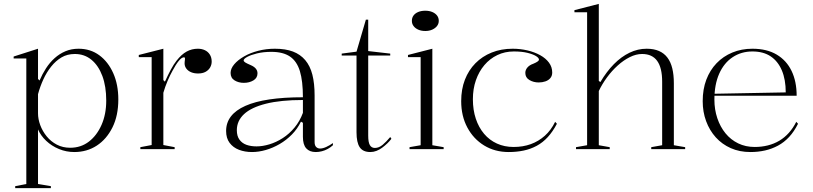

<svg xmlns="http://www.w3.org/2000/svg" viewBox="-20 -765 4173 985"><path d="M58 200V190L115 179V-465H50V-475L175 -515V-360L183 -352Q197 -385 216 -414.5Q235 -444 260 -466.5Q285 -489 315.5 -502Q346 -515 383 -515Q444 -515 489.5 -481.5Q535 -448 561 -389.5Q587 -331 587 -255Q587 -172 557 -111.5Q527 -51 476.5 -18Q426 15 361 15Q320 15 282.5 -0.5Q245 -16 217 -42.5Q189 -69 175 -101V179L241 190V200ZM340 -7Q395 -7 436 -38.5Q477 -70 501 -124.5Q525 -179 525 -249Q525 -322 505 -375.5Q485 -429 449 -458.5Q413 -488 364 -488Q325 -488 295.5 -470.5Q266 -453 242.5 -423.5Q219 -394 202.5 -358Q186 -322 175 -282V-184Q175 -154 186.5 -123Q198 -92 219.5 -65.5Q241 -39 271.5 -23Q302 -7 340 -7Z M700 0V-10L758 -21V-472H692V-483L818 -515V-354L826 -346Q842 -381 856.5 -408Q871 -435 886 -454Q911 -486 937.5 -500.5Q964 -515 995 -515Q1015 -515 1031 -507.5Q1047 -500 1056.5 -485Q1066 -470 1066 -449Q1066 -433 1058 -419Q1050 -405 1034.5 -396.5Q1019 -388 996 -388Q976 -388 960.5 -394.5Q945 -401 936 -413Q927 -425 927 -440Q927 -445 927.5 -449Q928 -453 928.5 -457.5Q929 -462 929 -464Q929 -471 924 -471Q912 -471 897 -452.5Q882 -434 865 -402Q852 -379 839.5 -349.5Q827 -320 818 -289V-21L876 -10V0Z M1390 -515Q1445 -515 1483 -500.5Q1521 -486 1546 -456.5Q1571 -427 1582.5 -382Q1594 -337 1594 -275V-36Q1594 -19 1602 -11Q1610 -3 1622 -3Q1636 -3 1653.5 -11Q1671 -19 1688 -31V-20Q1676 -9 1661.5 -1Q1647 7 1631 11Q1615 15 1600 15Q1568 15 1551 -4Q1534 -23 1534 -63Q1534 -90 1534 -102.5Q1534 -115 1534 -121.5Q1534 -128 1534 -135L1524 -141Q1506 -104 1477.5 -75Q1449 -46 1414.5 -26Q1380 -6 1343.5 4.5Q1307 15 1273 15Q1236 15 1206 3.5Q1176 -8 1158 -32Q1140 -56 1140 -93Q1140 -178 1239 -222Q1338 -266 1534 -266Q1534 -349 1518.5 -400Q1503 -451 1467.5 -475Q1432 -499 1372 -499Q1331 -499 1298.5 -491Q1266 -483 1248 -473Q1230 -463 1230 -455Q1230 -450 1237.5 -445Q1245 -440 1266 -431Q1301 -416 1301 -389Q1301 -365 1280 -352.5Q1259 -340 1231 -340Q1204 -340 1183.5 -352.5Q1163 -365 1163 -391Q1163 -413 1181.5 -435Q1200 -457 1232 -475.5Q1264 -494 1305 -504.5Q1346 -515 1390 -515ZM1534 -252Q1420 -252 1344.5 -233Q1269 -214 1232 -179.5Q1195 -145 1195 -97Q1195 -67 1208.5 -48.5Q1222 -30 1244.5 -22Q1267 -14 1296 -14Q1327 -14 1362 -24.5Q1397 -35 1430.5 -56.5Q1464 -78 1491 -110.5Q1518 -143 1534 -186Z M1880 15Q1842 15 1825.5 -9.5Q1809 -34 1809 -86V-480H1733V-490L1809 -500L1857 -664H1869V-503L1982 -490V-480H1869V-69Q1869 -35 1877.5 -20.5Q1886 -6 1903 -6Q1924 -6 1943 -22Q1962 -38 1982 -62L1988 -53Q1979 -41 1967 -29.5Q1955 -18 1941 -7.5Q1927 3 1911.5 9Q1896 15 1880 15Z M2162 -606Q2141 -606 2125.5 -613Q2110 -620 2101.5 -631.5Q2093 -643 2093 -658Q2093 -674 2101.5 -685.5Q2110 -697 2125.5 -703.5Q2141 -710 2162 -710Q2182 -710 2197.5 -703.5Q2213 -697 2222 -685.5Q2231 -674 2231 -658Q2231 -643 2222 -631.5Q2213 -620 2197.5 -613Q2182 -606 2162 -606ZM2081 0V-10L2138 -20V-472H2073V-483L2198 -515V-20L2256 -10V0Z M2590 15Q2519 15 2464 -18.5Q2409 -52 2377.5 -111Q2346 -170 2346 -246Q2346 -307 2365 -356Q2384 -405 2419 -440.5Q2454 -476 2502.5 -495.5Q2551 -515 2610 -515Q2649 -515 2685.5 -506.5Q2722 -498 2751 -482Q2780 -466 2796.5 -443.5Q2813 -421 2813 -393Q2813 -376 2803.5 -364.5Q2794 -353 2778 -347.5Q2762 -342 2744 -342Q2717 -342 2696 -354.5Q2675 -367 2675 -391Q2675 -406 2685.5 -418.5Q2696 -431 2716 -438Q2745 -450 2745 -459Q2745 -468 2729.5 -477.5Q2714 -487 2685.5 -494Q2657 -501 2616 -501Q2570 -501 2531.5 -482.5Q2493 -464 2465 -431Q2437 -398 2421.5 -353.5Q2406 -309 2406 -256Q2406 -201 2421 -156Q2436 -111 2463.5 -78.5Q2491 -46 2529.5 -28.5Q2568 -11 2615 -11Q2663 -11 2703 -25.5Q2743 -40 2775 -68.5Q2807 -97 2828 -140L2837 -130Q2816 -90 2790.5 -62Q2765 -34 2733.5 -17Q2702 0 2666 7.5Q2630 15 2590 15Z M3495 -10V0H3321V-10L3377 -20V-346Q3377 -417 3351.5 -452.5Q3326 -488 3274 -488Q3243 -488 3211 -472Q3179 -456 3149 -429Q3119 -402 3094 -368Q3069 -334 3052 -298V-20L3108 -10V0H2935V-10L2992 -20V-702H2927V-713L3052 -745V-350L3060 -344Q3092 -398 3129.5 -436Q3167 -474 3209.5 -494.5Q3252 -515 3297 -515Q3334 -515 3360.5 -503.5Q3387 -492 3404 -469.5Q3421 -447 3429 -414Q3437 -381 3437 -338V-20Z M3840 -515Q3914 -515 3964.5 -485Q4015 -455 4041 -401Q4067 -347 4067 -274H3645V-284L4011 -291Q4011 -357 3991 -404Q3971 -451 3933.5 -476Q3896 -501 3840 -501Q3783 -501 3738.5 -471.5Q3694 -442 3669.5 -386.5Q3645 -331 3645 -254Q3645 -203 3660 -158.5Q3675 -114 3702 -81Q3729 -48 3767 -29.5Q3805 -11 3852 -11Q3887 -11 3919 -19Q3951 -27 3978 -43Q4005 -59 4027 -83.5Q4049 -108 4065 -140L4074 -130Q4054 -90 4028.5 -62.5Q4003 -35 3971.5 -18Q3940 -1 3904.5 7Q3869 15 3830 15Q3774 15 3729 -5Q3684 -25 3652 -60.5Q3620 -96 3602.5 -143.5Q3585 -191 3585 -246Q3585 -307 3603.5 -356Q3622 -405 3656 -440.5Q3690 -476 3737 -495.5Q3784 -515 3840 -515Z"/></svg>

Font: Kalnia Thin Light
Style: Regular
Weight: 300
Version: Version 1.105